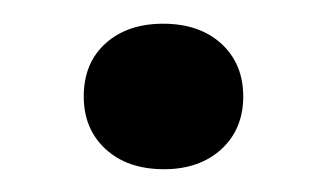

<svg xmlns="http://www.w3.org/2000/svg" viewBox="-20 -135 283 166"><path d="M121.8 11.3Q90.3 11.3 71.4 -6Q52.4 -23.4 52.4 -51.6Q52.4 -80.6 71.4 -97.6Q90.3 -114.5 121 -114.5Q152.4 -114.5 171.4 -97.2Q190.3 -79.8 190.3 -51.6Q190.3 -23.4 171.4 -6Q152.4 11.3 121.8 11.3Z"/></svg>

Font: Playfair SemiBold
Style: Regular
Weight: 600
Designer: Claus Eggers Sørensen
Foundry: Claus Eggers Sørensen
Version: Version 2.001;gftools[0.9.30]